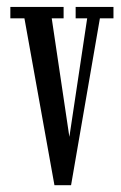

<svg xmlns="http://www.w3.org/2000/svg" viewBox="-20 -544 358 566"><path d="M140.5 2 52 -490H10.5V-523.5H167.5V-490H132.5L184.5 -140.5L237 -490H203V-523.5H314.5V-490H274.5L189.5 2Z"/></svg>

Font: Imbue Thin 10pt
Style: Regular
Weight: 400
Version: Version 1.102